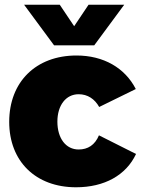

<svg xmlns="http://www.w3.org/2000/svg" viewBox="-20 -786 602 813"><path d="M82 -766 209 -594H379L506 -766H355L294 -675L233 -766ZM400 -333 555 -409C509 -499 418 -551 304 -551C132 -551 19 -439 19 -270C19 -103 131 7 302 7C422 7 514 -44 556 -134L399 -213C382 -172 352 -153 313 -153C259 -153 223 -200 223 -271C223 -340 259 -387 313 -387C351 -387 381 -367 400 -333Z"/></svg>

Font: Montserrat ExtraBold
Style: Regular
Weight: 800
Designer: Julieta Ulanovsky
Foundry: Julieta Ulanovsky
Version: Version 4.000